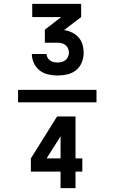

<svg xmlns="http://www.w3.org/2000/svg" viewBox="-20 -820 590 989"><path d="M73 -293V-357H477V-293ZM277 -431Q253 -431 228.5 -436.5Q204 -442 184.5 -457Q165 -472 154.5 -495Q144 -518 144 -542H220Q220 -532 225 -523Q230 -514 238.5 -508Q247 -502 257 -500Q267 -498 277 -498Q288 -498 298.5 -501Q309 -504 317.5 -510.5Q326 -517 330.5 -527.5Q335 -538 335 -549Q335 -560 330.5 -570.5Q326 -581 317 -588Q308 -595 297 -597.5Q286 -600 275 -600H211V-667L295 -732H146V-800H398V-732L310 -665Q331 -662 351 -652.5Q371 -643 385 -627Q399 -611 405 -590.5Q411 -570 411 -549Q411 -523 401.5 -499Q392 -475 372.5 -459Q353 -443 327.5 -437Q302 -431 277 -431ZM369 149H292V64H139V-4L274 -220H369V-4H404V64H369ZM220 -4H292V-118Z"/></svg>

Font: Lode Dark
Style: Bold
Weight: 700
Monospace: yes
Designer: Belleve Invis
Foundry: Belleve Invis
Version: Version 29.2.0; ttfautohint (v1.8.3)